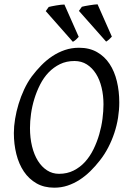

<svg xmlns="http://www.w3.org/2000/svg" viewBox="-20 -850 585 885"><path d="M457 -369.1Q457 -410.2 448.2 -446.5Q439.5 -482.9 422.4 -510Q405.3 -537.1 380.4 -553Q355.5 -568.8 323.2 -568.8Q286.1 -568.8 256.6 -554.4Q227.1 -540 204.1 -516.1Q181.2 -492.2 165 -460.4Q148.9 -428.7 138.4 -394.5Q127.9 -360.4 123 -325.4Q118.2 -290.5 118.2 -259.8Q118.2 -214.4 127.7 -175.5Q137.2 -136.7 154.8 -108.6Q172.4 -80.6 197 -64.7Q221.7 -48.8 252 -48.8Q289.6 -48.8 319.6 -64Q349.6 -79.1 372.3 -104.2Q395 -129.4 411.1 -162.4Q427.2 -195.3 437.5 -231Q447.8 -266.6 452.4 -302.2Q457 -337.9 457 -369.1ZM529.8 -377.9Q529.8 -343.3 524.2 -307.6Q518.6 -272 507.1 -237.3Q495.6 -202.6 478.8 -170.2Q461.9 -137.7 439.9 -109.9Q419.4 -83.5 396.2 -60.8Q373 -38.1 346.9 -21.2Q320.8 -4.4 291.7 5.4Q262.7 15.1 230 15.1Q183.1 15.1 148.2 -4.9Q113.3 -24.9 90.1 -59.3Q66.9 -93.8 55.4 -139.6Q43.9 -185.5 43.9 -236.8Q43.9 -267.6 49.6 -302Q55.2 -336.4 65.7 -370.8Q76.2 -405.3 91.3 -437.7Q106.4 -470.2 126 -497.1Q146.5 -524.4 170.2 -548.6Q193.8 -572.8 220.9 -590.8Q248 -608.9 278.8 -619.4Q309.6 -629.9 344.2 -629.9Q392.1 -629.9 427.2 -609.9Q462.4 -589.8 485.1 -555.4Q507.8 -521 518.8 -475.1Q529.8 -429.2 529.8 -377.9ZM190.9 -798.8 204.6 -817.9Q215.3 -820.8 239.5 -825Q263.7 -829.1 276.9 -829.1L342.8 -680.2Q337.4 -674.3 331.1 -668.2Q324.7 -662.1 315.9 -657.2ZM343.8 -799.8 357.4 -818.8Q368.2 -821.8 392.3 -825.7Q416.5 -829.6 429.7 -830.1L495.6 -681.2Q490.2 -675.3 483.9 -669.2Q477.5 -663.1 469.2 -658.2Z"/></svg>

Font: Akkhara
Style: Italic
Weight: 400
Italic angle: -7°
Designer: J. Victor Gaultney
Version: Version 1.00 June 13, 2006, initial release